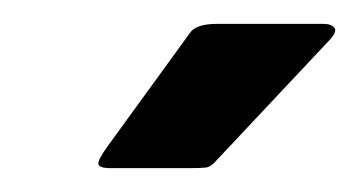

<svg xmlns="http://www.w3.org/2000/svg" viewBox="-20 -665 301 161"><path d="M73 -524Q63 -524 62.5 -527.5Q62 -531 70 -542L139 -637Q144 -645 162 -645H251Q258 -645 260.5 -641.5Q263 -638 255 -630L162 -531Q157 -525 152.5 -524.5Q148 -524 139 -524Z"/></svg>

Font: Glory Thin ExtraBold
Style: Italic
Weight: 800
Italic angle: -12°
Version: Version 1.011